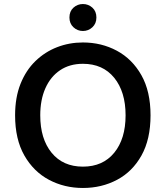

<svg xmlns="http://www.w3.org/2000/svg" viewBox="-20 -920 824 954"><path d="M392 14Q300 14 223.5 -26.5Q147 -67 101 -147.5Q55 -228 55 -347Q55 -436 82 -503.5Q109 -571 156 -616.5Q203 -662 263.5 -685.5Q324 -709 392 -709Q484 -709 560.5 -668Q637 -627 682.5 -546.5Q728 -466 728 -347Q728 -228 683 -147.5Q638 -67 561.5 -26.5Q485 14 392 14ZM392 -92Q491 -92 547.5 -161Q604 -230 604 -347Q604 -464 547.5 -533.5Q491 -603 392 -603Q326 -603 278.5 -571Q231 -539 205.5 -481.5Q180 -424 180 -347Q180 -230 236.5 -161Q293 -92 392 -92ZM392 -766Q365 -766 345 -784.5Q325 -803 325 -833Q325 -864 345 -882Q365 -900 392 -900Q419 -900 439 -882Q459 -864 459 -833Q459 -803 439 -784.5Q419 -766 392 -766Z"/></svg>

Font: Ubuntu Sans SemiBold
Style: Regular
Weight: 600
Designer: Dalton Maag Ltd
Foundry: Dalton Maag Ltd
Version: Version 1.006; ttfautohint (v1.8.4.7-5d5b)